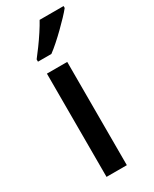

<svg xmlns="http://www.w3.org/2000/svg" viewBox="-199 -817 697 868"><g transform="rotate(-30 150.0 -383.0)"><path d="M188 0H82V-539H188ZM300 -756Q289 -742 270 -722Q251 -702 229 -680.5Q207 -659 185 -639.5Q163 -620 144 -606H74V-618Q89 -637 108 -663Q127 -689 145 -716.5Q163 -744 175 -766H300Z"/></g></svg>

Font: Noto Sans Symbols Medium
Style: Regular
Weight: 500
Version: Version 2.002